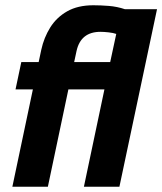

<svg xmlns="http://www.w3.org/2000/svg" viewBox="-20 -710 617 730"><path d="M27 0 105 -370H39L61 -474H127L137 -521Q147 -567 171 -605.5Q195 -644 235.5 -667Q276 -690 335 -690Q363 -690 394 -687.5Q425 -685 455 -675H577L434 0H299L377 -370H240L162 0ZM262 -474H399L422 -581Q411 -585 393 -587Q375 -589 362 -589Q287 -589 271 -516Z"/></svg>

Font: Kanit Medium
Style: Italic
Weight: 500
Italic angle: -12°
Designer: Katatrad Team
Foundry: CadsonDemak
Version: Version 2.000; ttfautohint (v1.8.3)